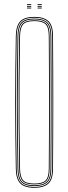

<svg xmlns="http://www.w3.org/2000/svg" viewBox="-20 -885 324 910"><path d="M143 5Q95.8 5 75.8 -16Q55.8 -37 55 -85Q53.5 -169.5 52.8 -246.9Q52 -324.2 52 -399.5Q52 -474.8 52.8 -552.2Q53.5 -629.8 55 -714Q55.8 -762.8 75.8 -783.9Q95.8 -805 143 -805Q187 -805 209 -785.5Q231 -766 231.2 -714Q231.8 -634.2 232.1 -557.4Q232.5 -480.5 232.5 -403.6Q232.5 -326.8 232.1 -247.8Q231.8 -168.8 231.2 -85Q231 -33.8 209 -14.4Q187 5 143 5ZM143 1Q186.2 1 206.6 -17.8Q227 -36.5 227.2 -85Q227.8 -163.8 228.1 -240.4Q228.5 -317 228.5 -394.1Q228.5 -471.2 228.1 -550.6Q227.8 -630 227.2 -714Q227 -763.2 206.6 -782.1Q186.2 -801 143 -801Q98 -801 78.9 -781.2Q59.8 -761.5 59 -714Q57.5 -626.2 56.8 -548.4Q56 -470.5 56 -396.2Q56 -322 56.8 -245.8Q57.5 -169.5 59 -85Q59.8 -38.2 79 -18.6Q98.2 1 143 1ZM143 -3Q99.2 -3 81.5 -21.6Q63.8 -40.2 63 -85Q61.5 -172.2 60.8 -250Q60 -327.8 60 -402.2Q60 -476.8 60.8 -553.2Q61.5 -629.8 63 -714Q63.8 -760 81.5 -778.5Q99.2 -797 143 -797Q184.2 -797 203.6 -779.4Q223 -761.8 223.2 -714Q223.8 -636 224.1 -559.1Q224.5 -482.2 224.5 -404.9Q224.5 -327.5 224.1 -248Q223.8 -168.5 223.2 -85Q223 -38 203.5 -20.5Q184 -3 143 -3ZM143 -7Q183 -7 201 -23.4Q219 -39.8 219.2 -85Q219.8 -162 220.1 -238.6Q220.5 -315.2 220.5 -392.9Q220.5 -470.5 220.1 -550.5Q219.8 -630.5 219.2 -714Q219 -760 201 -776.5Q183 -793 143 -793Q101.2 -793 84.5 -775.6Q67.8 -758.2 67 -713.8Q65.5 -626 64.8 -548.1Q64 -470.2 64 -396.1Q64 -322 64.8 -245.8Q65.5 -169.5 67 -85.2Q67.8 -41.5 84.5 -24.2Q101.2 -7 143 -7ZM143 -11Q102.2 -11 87 -27.5Q71.8 -44 71 -85.2Q69 -201.5 68.4 -302.1Q67.8 -402.8 68.4 -502Q69 -601.2 71 -713.8Q71.8 -755.8 87 -772.4Q102.2 -789 143 -789Q181.8 -789 198.4 -773.5Q215 -758 215.2 -714Q215.8 -637.5 216.1 -560.8Q216.5 -484 216.5 -406Q216.5 -328 216.1 -248Q215.8 -168 215.2 -85Q215 -42 198.4 -26.5Q181.8 -11 143 -11ZM143 -15Q179.8 -15 195.4 -29.2Q211 -43.5 211.2 -85Q211.8 -160 212.1 -237Q212.5 -314 212.5 -392.6Q212.5 -471.2 212.1 -551.6Q211.8 -632 211.2 -714Q211 -756 195.5 -770.5Q180 -785 143 -785Q103.8 -785 89.8 -769.4Q75.8 -753.8 75 -713.8Q73 -597.2 72.4 -496.6Q71.8 -396 72.4 -296.9Q73 -197.8 75 -85.2Q75.8 -46 89.8 -30.5Q103.8 -15 143 -15ZM158 -861V-865H178V-861ZM108 -845V-849H128V-845ZM108 -853V-857H128V-853ZM108 -861V-865H128V-861ZM158 -845V-849H178V-845ZM158 -853V-857H178V-853Z"/></svg>

Font: Big Shoulders Inline Display Thin Thin
Style: Regular
Weight: 250
Version: Version 2.002